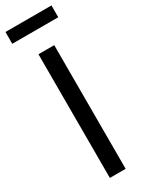

<svg xmlns="http://www.w3.org/2000/svg" viewBox="-238 -944 744 978"><g transform="rotate(-30 134.5 -455.0)"><path d="M180.7 -727.5H87.9V0H180.7ZM269.5 -909.7H-1V-840.3H269.5Z"/></g></svg>

Font: Raveo
Style: Regular
Weight: 400
Designer: Jakub Foglar, Rasmus Andersson (Inter)
Foundry: Jakubfoglar.com
Version: Version 1.100;Glyphs 3.2.3 (3260)